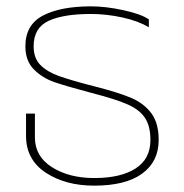

<svg xmlns="http://www.w3.org/2000/svg" viewBox="-20 -570 580 605"><path d="M62 -142V-212H90V-137Q90 -77 144 -43Q198 -9 277 -9Q360 -9 407 -39Q454 -69 454 -129Q454 -173 436.5 -199Q419 -225 381 -241.5Q343 -258 269 -277Q190 -298 152 -311Q114 -324 87 -351Q60 -378 60 -424Q60 -492 115.5 -521Q171 -550 267 -550Q313 -550 368.5 -538Q424 -526 449 -509V-484Q416 -504 365.5 -515Q315 -526 267 -526Q179 -526 132.5 -504Q86 -482 86 -424Q86 -387 107 -365.5Q128 -344 165.5 -330.5Q203 -317 281 -297Q355 -278 394.5 -261Q434 -244 457 -213Q480 -182 480 -129Q480 -61 428 -23Q376 15 277 15Q186 15 124 -26Q62 -67 62 -142Z"/></svg>

Font: Prompt Thin
Style: Regular
Weight: 250
Designer: Katatrad Team
Foundry: CadsonDemak
Version: Version 1.001